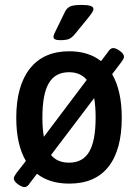

<svg xmlns="http://www.w3.org/2000/svg" viewBox="-20 -738 560 779"><path d="M80 21Q68 21 52 9Q36 -3 36 -14Q36 -19 39 -23.5Q42 -28 46 -35L85 -85Q46 -151 46 -260Q46 -390 101.5 -460Q157 -530 261 -530Q339 -530 390 -490L418 -527Q422 -534 427.5 -538.5Q433 -543 439 -543Q451 -543 467 -531Q483 -519 483 -508Q483 -503 480 -498Q477 -493 473 -487L435 -437Q474 -370 474 -260Q474 -130 420 -61.5Q366 7 261 7Q181 7 130 -33L101 5Q97 12 91.5 16.5Q86 21 80 21ZM152 -261Q152 -216 158 -183L332 -414Q306 -445 260 -445Q204 -445 178 -400.5Q152 -356 152 -261ZM260 -78Q316 -78 342 -122.5Q368 -167 368 -261Q368 -307 362 -340L187 -109Q213 -78 260 -78ZM224 -575Q197 -575 197 -588Q197 -593 200 -600.5Q203 -608 208 -617L244 -691Q251 -705 264 -711.5Q277 -718 312 -718Q359 -718 359 -702Q359 -695 353 -686Q347 -677 334 -661L285 -601Q271 -584 259 -579.5Q247 -575 224 -575Z"/></svg>

Font: Asap Semi Condensed Medium
Style: Regular
Weight: 500
Width: 4
Designer: Pablo Cosgaya
Foundry: Omnibus-Type
Version: Version 3.001; ttfautohint (v1.8.4.7-5d5b)